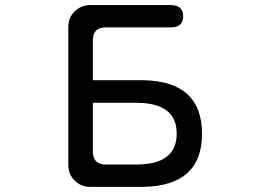

<svg xmlns="http://www.w3.org/2000/svg" viewBox="-20 -728 1040 756"><path d="M345.7 -412.1H545.9Q775.4 -407.2 775.4 -201.2Q775.4 2.9 545.9 7.8H335.9Q298.8 7.8 273.9 -17.1Q249 -42 249 -78.1V-622.1Q249 -661.1 277.3 -686.5Q302.7 -708 335.9 -708H651.4Q701.2 -708 701.2 -664.1Q701.2 -620.1 651.4 -620.1H396.5Q345.7 -620.1 345.7 -570.3V-412.1ZM345.7 -323.2V-131.8Q345.7 -80.1 396.5 -80.1H516.6Q675.8 -80.1 675.8 -202.1Q675.8 -321.3 521.5 -323.2H345.7Z"/></svg>

Font: jf-openhuninn-1.0
Style: Regular
Weight: 400
Designer: [Kosugi Maru]
      Designed by Motoya company      

      [Varela Round]
      Joe Prince(Latin component); Avraham Co
Foundry: justfont CO.,LTD.
Version: 1.0